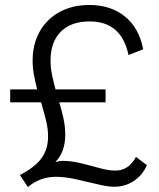

<svg xmlns="http://www.w3.org/2000/svg" viewBox="-20 -740 640 771"><path d="M92 11 60 -37Q121 -69 147 -105Q173 -141 173 -192Q173 -224 164.5 -258Q156 -292 145 -329H21V-381H129Q122 -410 116.5 -438.5Q111 -467 111 -496Q111 -563 139.5 -613.5Q168 -664 219.5 -692Q271 -720 339 -720Q425 -720 482 -673.5Q539 -627 555 -542L496 -519Q468 -654 340 -654Q265 -654 224 -612.5Q183 -571 183 -498Q183 -468 189 -439Q195 -410 203 -381H404V-329H218Q228 -296 235 -264Q242 -232 242 -198Q242 -130 202 -89Q218 -94 232 -94Q266 -94 305 -84.5Q344 -75 380 -65Q416 -55 443 -55Q497 -55 526 -110L570 -77Q552 -36 517 -13Q482 10 438 10Q413 10 372 0Q331 -10 286 -20Q241 -30 204 -30Q141 -30 92 11Z"/></svg>

Font: LivvicRegular
Style: Regular
Weight: 400
Designer: Jacques Le Bailly, Baron von Fonthausen
Version: Version 1.001; ttfautohint (v1.8.2)